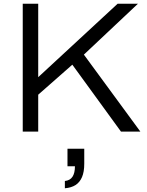

<svg xmlns="http://www.w3.org/2000/svg" viewBox="-20 -706 789 1030"><path d="M102 0V-686H185V-292L611 -686H720L430 -413L733 0H629L368 -359L185 -198V0ZM328 304V265Q356 262 369 242Q382 222 382 186H342V92H432V172Q432 216 420 244Q408 272 385.5 286.5Q363 301 328 304Z"/></svg>

Font: Archivo SemiExpanded Light
Style: Regular
Weight: 300
Width: 6
Designer: Hector Gatti
Foundry: Omnibus-Type
Version: Version 2.001